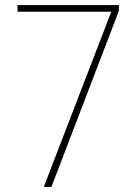

<svg xmlns="http://www.w3.org/2000/svg" viewBox="-20 -734 540 754"><path d="M417 -688 152 0H182L447 -692V-714H49V-688Z"/></svg>

Font: Noto Sans Gurmukhi SemiCondensed Thin
Style: Regular
Weight: 100
Width: 4
Designer: Jelle Bosma - Monotype Design Team
Foundry: Monotype Imaging Inc.
Version: Version 2.004